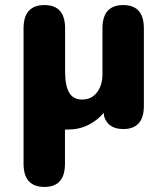

<svg xmlns="http://www.w3.org/2000/svg" viewBox="-20 -501 659 758"><path d="M155.5 237Q73 237 73 145.5V-244.5L236.5 -138.5V145.5Q236.5 237 155.5 237ZM155.5 -481Q237 -481 237 -389V-218.5Q237 -163.5 252.8 -135.8Q268.5 -108 305 -108Q330 -108 347.5 -121Q365 -134 374.8 -156.5Q384.5 -179 384.5 -207V-389Q384.5 -481 466.5 -481Q548 -481 548 -389V-83Q548 8.5 466.5 8.5Q407 8.5 391 -41.5L389.5 -55.5Q365 -26 328.8 -7.8Q292.5 10.5 247 10.5Q196 10.5 156.8 -8.8Q117.5 -28 95.2 -73Q73 -118 73 -194.5V-389Q73 -481 155.5 -481Z"/></svg>

Font: Sono Monospace
Style: Bold
Weight: 700
Designer: Tyler Finck
Foundry: Tyler Finck
Version: Version 2.112